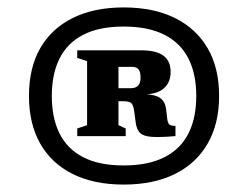

<svg xmlns="http://www.w3.org/2000/svg" viewBox="-20 -733 668 517"><path d="M313 -713Q393.5 -713 451 -684.5Q508.5 -656 539.2 -603Q570 -550 570 -474.5Q570 -400 539.2 -346.5Q508.5 -293 451 -264.5Q393.5 -236 313 -236Q233 -236 175.8 -264.5Q118.5 -293 88.2 -346.5Q58 -400 58 -474.5Q58 -550 88.2 -603Q118.5 -656 175.8 -684.5Q233 -713 313 -713ZM313 -661.5Q246.5 -661.5 203.8 -639.2Q161 -617 140.2 -575.2Q119.5 -533.5 119.5 -474.5Q119.5 -415.5 140.2 -373.8Q161 -332 203.8 -309.8Q246.5 -287.5 313 -287.5Q379.5 -287.5 423 -309.8Q466.5 -332 487.5 -373.8Q508.5 -415.5 508.5 -474.5Q508.5 -533.5 487.5 -575.2Q466.5 -617 423 -639.2Q379.5 -661.5 313 -661.5ZM258 -495.5H331.5Q345.5 -495.5 352 -502.5Q358.5 -509.5 358.5 -524.5Q358.5 -539.5 353 -546.2Q347.5 -553 335.5 -553H260L258 -597.5H359.5Q401 -597.5 420.2 -583Q439.5 -568.5 439.5 -539.5Q439.5 -512 422.2 -496Q405 -480 371 -479V-479.5Q399.5 -478 412.2 -468.5Q425 -459 427.5 -437.5L430 -415.5Q431.5 -401.5 435.8 -397.8Q440 -394 452.5 -394V-366.5Q411.5 -363 389 -364.5Q366.5 -366 357.2 -375Q348 -384 345.5 -402.5L341 -436Q338.5 -451 333 -455.8Q327.5 -460.5 310 -460.5H258ZM214.5 -568.5 188 -577V-597.5H299V-396L318.5 -387V-366.5H188V-387L214.5 -396Z"/></svg>

Font: Newsreader 9pt ExtraBold
Style: Regular
Weight: 800
Designer: Hugues Gentile
Foundry: Production Type
Version: Version 1.003